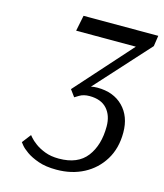

<svg xmlns="http://www.w3.org/2000/svg" viewBox="-102 -727 695 814"><g transform="rotate(15 246.0 -320.0)"><path d="M193 -336 412 -581H150L164 -650H492L485 -603L272 -368Q284 -371 300 -371Q371 -371 413 -328.5Q455 -286 455 -215Q455 -146 424 -95.5Q393 -45 340.5 -17.5Q288 10 221 10Q174 10 141.5 -1.5Q109 -13 88.5 -27.5Q68 -42 59 -53.5Q50 -65 50 -65L80 -104Q80 -104 88.5 -94Q97 -84 114.5 -71Q132 -58 158 -48Q184 -38 219 -38Q302 -38 341 -89Q380 -140 380 -222Q380 -270 354 -299Q328 -328 277 -328Q251 -328 233 -317Q215 -306 215 -306Z"/></g></svg>

Font: Arsenal SC
Style: Italic
Weight: 400
Italic angle: -9.10001°
Designer: Andrij Shevchenko
Foundry: Stairsfor
Version: Version 2.001; ttfautohint (v1.8.4.7-5d5b)